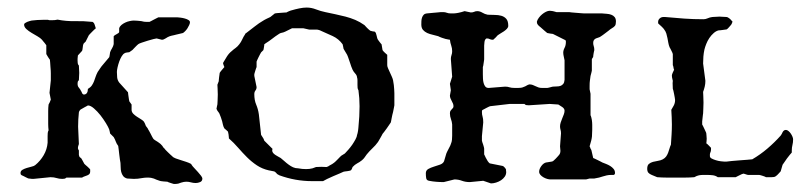

<svg xmlns="http://www.w3.org/2000/svg" viewBox="-20 -463 2093 498"><path d="M361.8 -2.4Q357.9 -2.4 354.7 -2Q351.6 -1.5 347.7 -1Q342.3 0 337.4 0.5Q332.5 1 327.1 1L309.6 0Q302.7 -2 299.3 -6.6Q295.9 -11.2 294.4 -17.1Q293 -22.9 293 -29.1Q293 -35.2 292.5 -40.5Q292 -43 291 -49.3Q290 -55.7 289.3 -62.5Q288.6 -69.3 287.8 -75.7Q287.1 -82 286.6 -84.5Q282.2 -90.3 280.3 -95.9Q278.3 -101.6 274.9 -107.4L265.6 -116.7Q265.6 -117.2 264.6 -121.8Q263.7 -126.5 263.2 -127.4Q261.2 -132.8 254.9 -143.3Q248.5 -153.8 240.5 -164.1Q232.4 -174.3 223.6 -181.9Q214.8 -189.5 208 -189.5Q206.5 -188.5 204.1 -187.3Q201.7 -186 199 -184.6Q196.3 -183.1 193.8 -181.6Q191.4 -180.2 190.4 -179.7Q188.5 -179.2 186.5 -176Q184.6 -172.9 184.6 -171.4Q183.6 -162.6 183.1 -153.3Q182.6 -144 182.6 -134.3L184.6 -89.4Q184.6 -88.9 183.3 -85.4Q182.1 -82 182.1 -78.6Q182.1 -78.1 183.1 -75.2Q183.6 -73.7 184.6 -72.8V-61Q185.5 -55.7 188.2 -54.4Q190.9 -53.2 192.9 -48.8L198.7 -38.1Q199.2 -37.1 201.7 -35.2Q204.1 -33.2 206.8 -30.8Q209.5 -28.3 211.7 -26.1Q213.9 -23.9 213.9 -23.4V-17.6Q213.9 -13.7 211.7 -11.5Q209.5 -9.3 206.3 -8.1Q203.1 -6.8 199.5 -5.6Q195.8 -4.4 192.9 -2.4H152.3Q149.9 0 147.2 0.5Q144.5 1 141.6 1Q133.3 1 126.7 -1.2Q120.1 -3.4 110.8 -3.4L66.9 1Q65.4 1 63.2 1Q61 1 59.1 0.5Q56.6 0.5 54.2 0Q53.7 0 51.5 -1Q49.3 -2 46.6 -3.4Q43.9 -4.9 41 -6.3Q38.1 -7.8 36.6 -8.3Q34.2 -9.8 33.7 -11Q33.2 -12.2 33.2 -14.2Q33.2 -19.5 38.1 -22.5Q43 -25.4 49.3 -27.3Q55.7 -29.3 62 -30.8Q68.4 -32.2 71.3 -34.7Q84.5 -45.4 93.3 -60.5Q102.1 -75.7 103.5 -92.8V-109.9Q103.5 -113.8 103.8 -117.7Q104 -121.6 106 -125Q105 -133.3 105 -141.6Q105 -149.9 105 -158.2Q105 -166.5 105 -175Q105 -183.6 106 -191.9Q106.9 -192.9 108.9 -197.5Q110.8 -202.1 111.8 -204.6L108.4 -222.2L111.8 -254.4V-272.9Q111.8 -274.9 111.6 -279.8Q111.3 -284.7 110.8 -290.3Q110.4 -295.9 110.1 -300.8Q109.9 -305.7 109.4 -308.1Q108.4 -309.1 106.4 -312.3Q104.5 -315.4 103.5 -316.9L100.1 -322.8V-345.7Q97.7 -349.1 95.7 -351.6Q93.8 -354 91.8 -356.2Q89.8 -358.4 88.9 -359.9Q85 -364.3 77.4 -368.7Q69.8 -373 62 -377.7Q54.2 -382.3 48.3 -387.7Q42.5 -393.1 42.5 -399.4Q42.5 -401.4 44.9 -403.1Q47.4 -404.8 50.5 -406.2Q53.7 -407.7 56.9 -408.4Q60.1 -409.2 62 -409.7Q69.8 -410.6 76.7 -411.1Q83.5 -411.6 91.8 -411.6H104.5Q106.9 -410.6 109.4 -410.6Q111.8 -410.6 115.2 -410.6Q119.1 -410.6 122.3 -410.9Q125.5 -411.1 129.4 -412.1Q151.4 -407.7 174.1 -408.2Q196.8 -408.7 220.2 -406.2Q224.1 -403.8 225.6 -398.7Q227.1 -393.6 228.5 -389.6Q227.1 -388.7 224.6 -386.2Q222.2 -383.8 219.2 -380.9Q216.3 -377.9 213.9 -375.5Q211.4 -373 210.4 -371.6L202.1 -355Q201.2 -354 198.7 -351.8Q196.3 -349.6 196.3 -348.6Q195.8 -347.7 195.3 -345.2Q194.8 -342.8 194.6 -339.8Q194.3 -336.9 193.8 -334.2Q193.4 -331.5 192.9 -331.1L182.1 -319.3Q181.6 -316.9 181.6 -314.9Q181.2 -313 181.2 -310.5Q181.2 -308.1 181.2 -305.7Q181.2 -302.7 181.6 -299.1Q182.1 -295.4 184.6 -293L185.5 -273.9L184.6 -254.9Q182.1 -252.9 181.6 -250.5Q181.2 -248 181.2 -245.6Q181.2 -239.3 184.6 -235.6Q188 -231.9 190.4 -226.6Q191.4 -225.6 192.6 -222.2Q193.8 -218.8 197.3 -217.8Q202.6 -217.8 205.3 -221.7Q208 -225.6 208 -232.4Q214.8 -236.3 218.3 -241.5Q221.7 -246.6 223.9 -252.2Q226.1 -257.8 228 -263.9Q230 -270 233.4 -276.4Q234.4 -277.8 236.1 -280.3Q237.8 -282.7 239.5 -285.4Q241.2 -288.1 242.9 -290.3Q244.6 -292.5 245.1 -293L263.2 -314.5Q263.7 -314.9 264.6 -321Q265.6 -327.1 265.6 -327.6Q267.6 -333 270.8 -338.1Q273.9 -343.3 274.9 -348.6V-369.1Q276.9 -371.6 282.7 -374.5Q288.6 -377.4 289.1 -379.9V-389.6Q290.5 -394.5 294.9 -398.2Q299.3 -401.9 304.9 -404.5Q310.5 -407.2 316.7 -408.4Q322.8 -409.7 327.1 -409.7Q332.5 -409.7 336.9 -409.2Q341.3 -408.7 346.7 -408.2Q350.1 -407.2 353.5 -406.7Q356.9 -406.2 360.4 -406.2H367.7Q369.1 -406.7 372.6 -408.7Q376 -410.6 379.6 -412.4Q383.3 -414.1 386.2 -415.8Q389.2 -417.5 390.6 -418H440.4Q443.4 -418 448.7 -417.2Q454.1 -416.5 459.5 -415Q464.8 -413.6 468.8 -411.1Q472.7 -408.7 472.7 -405.3Q472.7 -402.3 470.7 -397.9Q468.8 -393.6 466.1 -389.4Q463.4 -385.3 460.2 -382.1Q457 -378.9 454.6 -377.4L440.4 -374Q439.9 -374 437.3 -373.3Q434.6 -372.6 431.4 -371.8Q428.2 -371.1 425 -370.4Q421.9 -369.6 420.4 -369.1Q415 -367.2 409.7 -363.5Q404.3 -359.9 399.9 -359.9L386.2 -363.3Q384.8 -363.3 377.9 -361.6Q371.1 -359.9 363 -357.4Q355 -355 347.9 -352.5Q340.8 -350.1 338.9 -348.6Q337.9 -348.1 335.7 -345.9Q333.5 -343.8 331.1 -341.3Q328.6 -338.9 326.4 -336.4Q324.2 -334 323.7 -333.5L315.4 -327.6Q314.5 -327.6 309.6 -326.9Q304.7 -326.2 303.7 -325.2Q299.3 -323.2 295.7 -317.1Q292 -311 289.3 -303.5Q286.6 -295.9 284.9 -288.3Q283.2 -280.8 283.2 -276.4Q283.2 -269.5 283.9 -262.2Q284.7 -254.9 289.1 -249L312 -223.6Q312 -222.2 312.5 -218.8Q313 -215.3 313.5 -211.7Q314 -208 314.5 -204.8Q314.9 -201.7 315.4 -200.2L321.3 -191.9V-177.2Q321.8 -171.9 325.9 -167.7Q330.1 -163.6 335 -160.4Q339.8 -157.2 344.7 -154.3Q349.6 -151.4 352.5 -148.4Q353.5 -147.5 356 -142.3Q358.4 -137.2 358.4 -136.2Q359.4 -135.3 361.8 -131.8Q364.3 -128.4 364.3 -127.4Q364.7 -127 366.7 -123.5Q368.7 -120.1 370.6 -116.2Q372.6 -112.3 374.3 -108.9Q376 -105.5 376.5 -105Q377.4 -102.5 381.3 -99.9Q385.3 -97.2 389.6 -94.7Q392.1 -92.8 394.5 -91.1Q397 -89.4 398.9 -86.9Q400.4 -85.9 402.6 -82.3Q404.8 -78.6 405.8 -78.6Q406.7 -77.1 409.4 -74.2Q412.1 -71.3 415.5 -68.1Q418.9 -64.9 421.9 -62Q424.8 -59.1 426.3 -58.1Q429.7 -54.2 436 -52Q442.4 -49.8 449.2 -47.6Q456.1 -45.4 462.9 -43.2Q469.7 -41 475.1 -38.1Q477.5 -35.6 477.5 -34.7Q479.5 -31.7 484.1 -26.9Q488.8 -22 493.4 -16.8Q498 -11.7 501.5 -7.1Q504.9 -2.4 504.9 0Q504.9 6.8 499 9.3Q493.2 11.7 487.8 11.7Q481 11.7 475.3 10Q469.7 8.3 463.4 8.3Q457 8.3 449.7 10.7Q446.3 12.2 442.6 13.2Q439 14.2 431.2 14.2Q430.7 14.2 428.2 13.4Q425.8 12.7 422.9 11.7Q419.9 10.7 417.2 9.8Q414.6 8.8 414.1 8.3Q413.6 8.3 410.6 8.1Q407.7 7.8 404.1 7.6Q400.4 7.3 397.5 6.8Q394.5 6.3 394 5.9Q388.7 4.4 385.5 2.9Q382.3 1.5 379.2 0.2Q376 -1 372.1 -1.7Q368.2 -2.4 361.8 -2.4Z M573.7 -105.5Q573.7 -108.9 572.8 -114.3Q571.8 -119.6 571.3 -121.6Q570.3 -123 566.4 -126.2Q562.5 -129.4 562 -129.9Q559.6 -133.8 558.3 -139.2Q557.1 -144.5 556.2 -148.4Q555.2 -151.9 553 -158.4Q550.8 -165 549.8 -166.5Q549.8 -167.5 547.4 -171.1Q544.9 -174.8 543.9 -175.8L541.5 -180.7Q541.5 -182.1 542.7 -187Q543.9 -191.9 543.9 -192.4Q543.9 -194.8 544.4 -202.1Q544.9 -209.5 544.9 -217.8Q544.9 -226.1 544.4 -233.2Q543.9 -240.2 543.9 -243.2L547.4 -252.4Q547.4 -252.9 547.6 -256.1Q547.9 -259.3 548.3 -262.9Q548.8 -266.6 549.3 -269.8Q549.8 -272.9 549.8 -273.9Q550.8 -275.9 555.2 -281.2Q559.6 -286.6 562 -289.1Q562 -289.6 560.5 -292.7Q559.1 -295.9 559.1 -297.4Q558.6 -297.4 558.6 -297.9V-298.8L559.1 -300.8Q563 -307.6 568.4 -316.2Q573.7 -324.7 580.6 -330.1Q585.9 -335 591.1 -338.6Q596.2 -342.3 600.6 -348.1Q605 -353.5 608.2 -360.6Q611.3 -367.7 615.7 -374Q615.7 -375 616.7 -376Q617.7 -377 618.7 -377.4Q629.4 -385.3 640.6 -394.3Q651.9 -403.3 663.1 -409.7Q663.6 -410.2 666.3 -411.6Q668.9 -413.1 672.1 -414.6Q675.3 -416 677.7 -417.2Q680.2 -418.5 681.2 -418.9L692.9 -428.2Q694.3 -428.7 698.7 -429Q703.1 -429.2 708 -429.7Q712.9 -430.2 717.3 -430.4Q721.7 -430.7 723.1 -430.7Q723.6 -431.2 725.6 -432.1Q727.5 -433.1 730 -434.1Q732.4 -435.1 734.6 -435.8Q736.8 -436.5 737.3 -436.5Q745.6 -439 756.1 -441.2Q766.6 -443.4 775.4 -443.4Q787.6 -443.4 799.6 -438.7Q811.5 -434.1 823.7 -431.6Q836.9 -428.7 850.1 -426Q863.3 -423.3 876.2 -419.9Q889.2 -416.5 901.4 -411.4Q913.6 -406.2 925.3 -397.9Q925.8 -397.5 927.7 -395.3Q929.7 -393.1 932.1 -390.6Q934.6 -388.2 937 -386Q939.5 -383.8 940.4 -383.3Q940.9 -382.8 946 -381.8Q951.2 -380.9 952.1 -380.9Q954.1 -379.4 955.1 -376.7Q956.1 -374 956.8 -370.8Q957.5 -367.7 958.3 -364.7Q959 -361.8 960.4 -359.9Q960.9 -359.4 962.2 -357.4Q963.4 -355.5 965.1 -353.5Q966.8 -351.6 968 -349.9Q969.2 -348.1 969.7 -348.1L972.2 -333Q973.6 -330.6 978.3 -326.2Q982.9 -321.8 984.4 -320.8V-293.9Q984.4 -290.5 986.6 -285.6Q988.8 -280.8 991.2 -275.4Q993.7 -270 996.1 -264.6Q998.5 -259.3 999.5 -254.9Q1001 -247.6 1001.5 -242.2Q1002 -236.8 1002.4 -231.7Q1002.9 -226.6 1002.9 -221.2Q1002.9 -215.8 1002.9 -208.5V-189.9Q1002.9 -189 1001.5 -182.4Q1000 -175.8 999.5 -172.4Q998.5 -169.4 997.6 -165Q996.6 -160.6 995.8 -156.2Q995.1 -151.9 994.4 -148.7Q993.7 -145.5 993.7 -145.5Q992.7 -144 989.7 -139.6Q986.8 -135.3 983.2 -130.1Q979.5 -125 976.3 -120.8Q973.1 -116.7 972.2 -115.7Q972.2 -115.2 970.5 -112.3Q968.8 -109.4 966.8 -105.7Q964.8 -102.1 962.9 -98.9Q960.9 -95.7 960.4 -94.7Q954.1 -85.9 946 -78.4Q938 -70.8 931.2 -62.5Q926.8 -56.6 925.3 -54.2Q923.8 -51.8 918.9 -47.4Q912.1 -42 906.2 -39.1Q900.4 -36.1 894.5 -29.8Q894.5 -28.8 892.6 -24.9Q890.6 -21 889.6 -21Q888.7 -20.5 886.2 -20Q883.8 -19.5 880.6 -19Q877.4 -18.6 874.8 -18.3Q872.1 -18.1 871.1 -17.6Q868.2 -16.1 860.6 -12.9Q853 -9.8 844.5 -6.1Q835.9 -2.4 828.4 1.2Q820.8 4.9 817.9 6.8H789.1Q746.1 6.8 704.6 -8.3L698.7 -11.7Q697.8 -13.2 696.3 -14.6Q693.4 -17.6 692.9 -17.6Q692.4 -18.1 690.2 -18.6Q688 -19 685.5 -19.5Q683.1 -20 680.7 -20.5Q678.2 -21 677.7 -21Q660.2 -24.9 646.2 -34.2Q632.3 -43.5 620.6 -55.2Q608.9 -66.9 597.7 -79.8Q586.4 -92.8 573.7 -104ZM687 -76.7Q686 -75.2 686 -72.8Q686 -68.8 688.7 -65.9Q691.4 -63 694.8 -60.8Q698.2 -58.6 701.9 -56.6Q705.6 -54.7 708 -53.2Q712.9 -49.3 718 -44.7Q723.1 -40 728.8 -35.9Q734.4 -31.7 740.2 -29.1Q746.1 -26.4 753.4 -26.4Q758.8 -25.4 763.7 -24.9Q768.6 -24.4 773.9 -24.4Q778.3 -24.4 782.5 -24.9Q786.6 -25.4 790.5 -26.4L799.8 -29.8L813.5 -30.3L827.1 -29.8Q828.1 -30.3 829.6 -30.8Q831.5 -31.2 833 -32.7Q834.5 -33.7 836.9 -34.9Q839.4 -36.1 841.8 -37.6Q844.2 -39.6 847.2 -41.5Q848.1 -42 850.8 -44.7Q853.5 -47.4 856.4 -50.3Q859.4 -53.2 861.8 -55.9Q864.3 -58.6 865.2 -59.1L874.5 -64.9Q877.9 -68.4 883.3 -74.5Q888.7 -80.6 893.6 -87.6Q898.4 -94.7 902.1 -101.6Q905.8 -108.4 906.2 -113.3Q906.7 -114.7 907.5 -117.7Q908.2 -120.6 908.7 -124Q909.2 -127.4 909.4 -130.1Q909.7 -132.8 909.7 -133.3Q912.6 -161.1 912.6 -187.5Q912.6 -208.5 909.7 -229Q907.7 -231.9 907.5 -235.4Q907.2 -238.8 907.2 -242.7V-254.4Q907.2 -259.3 906.2 -261.7Q905.8 -267.6 901.4 -272.2Q897 -276.9 894.5 -282.2Q890.6 -291 888.4 -298.6Q886.2 -306.2 882.8 -314.9Q882.3 -315.9 881.8 -317.4Q881.3 -318.8 880.4 -320.8L871.1 -336.4Q871.1 -336.9 870.1 -341.8Q869.1 -346.7 868.7 -348.1Q858.4 -362.3 843 -369.4Q827.6 -376.5 812 -383.3Q810.5 -384.3 806.9 -385.3Q803.2 -386.2 802.7 -386.2H782.2L767.1 -389.6H737.3L719.7 -380.9Q714.4 -378.4 710.4 -377.9Q706.5 -377.4 702.1 -374Q693.8 -368.7 686 -362.5Q678.2 -356.4 668.9 -350.6Q668.5 -350.6 668.2 -350.1Q668 -349.6 667 -349.1Q666 -348.6 665.5 -348.1Q665.5 -347.2 665.3 -345Q665 -342.8 664.6 -340.3Q664.1 -337.9 663.8 -335.7Q663.6 -333.5 663.1 -333L657.2 -327.1Q655.8 -325.2 654.1 -321.5Q652.3 -317.9 650.4 -314.2Q648.4 -310.5 647.2 -307.4Q646 -304.2 645.5 -303.2V-289.1Q645 -288.1 644 -285.2Q643.1 -282.2 642.1 -279.3Q641.1 -276.4 640.4 -273.7Q639.6 -271 639.6 -270.5V-266.1L645.5 -237.3Q645.5 -231.9 642.6 -228.3Q639.6 -224.6 639.6 -218.8Q639.6 -203.1 644.5 -191.7Q649.4 -180.2 651.4 -166.5L657.2 -113.3L663.1 -104Q663.6 -103.5 664.6 -100.6Q665 -99.1 665.5 -98.1Z M1198.7 9.3Q1187.5 9.3 1178.2 5.9Q1168.9 2.4 1158.7 2.4L1130.9 9.3Q1121.1 9.3 1111.6 8.5Q1102.1 7.8 1092.8 5.9Q1086.4 4.9 1085.4 -1Q1084.5 -6.8 1084.5 -13.7Q1084.5 -21 1090.8 -24.7Q1097.2 -28.3 1105.5 -30.8Q1113.8 -33.2 1121.6 -36.1Q1129.4 -39.1 1131.8 -44.9L1137.7 -64.9Q1138.2 -66.4 1139.9 -69.8Q1141.6 -73.2 1143.8 -77.4Q1146 -81.5 1147.7 -85Q1149.4 -88.4 1149.4 -89.4Q1151.9 -95.2 1152.3 -100.6Q1152.8 -106 1152.8 -111.3V-140.1Q1152.3 -147 1149.7 -154.1Q1147 -161.1 1147 -168.9Q1147 -173.3 1148.4 -175.5Q1149.9 -177.7 1151.6 -179.4Q1153.3 -181.2 1154.8 -182.9Q1156.2 -184.6 1156.2 -187.5Q1156.2 -191.4 1154.8 -194.6Q1153.3 -197.8 1151.6 -201.2Q1149.9 -204.6 1148.4 -208Q1147 -211.4 1147 -215.3L1149.4 -229L1147 -245.6L1152.8 -264.2L1149.4 -310.1Q1149.4 -315.4 1151.1 -320.1Q1152.8 -324.7 1152.8 -330.1Q1152.8 -337.9 1150.4 -344.7Q1147.9 -351.6 1147 -359.9Q1146 -359.9 1143.8 -360.4Q1141.6 -360.8 1139.2 -361.3Q1136.7 -361.8 1134.5 -362.3Q1132.3 -362.8 1131.8 -363.3Q1131.3 -363.3 1129.2 -364Q1127 -364.7 1124.3 -365.7Q1121.6 -366.7 1119.4 -367.7Q1117.2 -368.7 1116.7 -369.1Q1110.4 -371.1 1102.5 -372.8Q1094.7 -374.5 1088.1 -377.4Q1081.5 -380.4 1077.1 -385.5Q1072.8 -390.6 1072.8 -399.4Q1072.8 -403.8 1073 -408.4Q1073.2 -413.1 1074.7 -417.5Q1076.2 -421.9 1079.1 -424.8Q1082 -427.7 1086.9 -428.2Q1087.9 -428.2 1092.5 -428.7Q1097.2 -429.2 1103 -429.7Q1108.9 -430.2 1114.5 -430.7Q1120.1 -431.2 1123.5 -431.6H1129.4Q1134.8 -431.6 1138.9 -429.9Q1143.1 -428.2 1149.4 -428.2Q1153.8 -428.2 1156.7 -428.2Q1159.7 -428.2 1162.6 -428.7Q1165.5 -429.2 1168.7 -429.7Q1171.9 -430.2 1176.8 -431.6L1185.1 -434.1L1201.2 -430.7Q1206.5 -430.7 1210 -432.4Q1213.4 -434.1 1217.8 -434.1Q1224.6 -434.1 1231 -430.2Q1237.3 -426.3 1245.1 -424.8Q1253.9 -424.3 1263.2 -424.3Q1272.5 -424.3 1280.3 -422.1Q1288.1 -419.9 1293.2 -414.1Q1298.3 -408.2 1298.3 -396Q1298.3 -392.1 1294.9 -388.4Q1291.5 -384.8 1287.1 -381.8Q1282.7 -378.9 1278.1 -376.2Q1273.4 -373.5 1271 -371.6Q1270.5 -370.6 1265.6 -365.7Q1260.7 -360.8 1259.3 -359.9H1257.8Q1253.4 -359.9 1250.2 -361.6Q1247.1 -363.3 1243.2 -363.3H1241.7Q1237.3 -360.8 1236.6 -354Q1235.8 -347.2 1235.8 -344.7V-309.1Q1235.8 -308.6 1235.4 -305.7Q1234.9 -302.7 1234.4 -299.1Q1233.9 -295.4 1233.4 -292.5Q1232.9 -289.6 1232.4 -289.1V-270.5Q1232.4 -265.1 1232.7 -259Q1232.9 -252.9 1234.4 -247.6Q1235.8 -242.2 1238.8 -238.5Q1241.7 -234.9 1247.6 -234.9L1290 -238.3Q1296.9 -238.3 1301.5 -236.6Q1306.2 -234.9 1315.9 -234.9H1323.7Q1328.1 -234.9 1331.5 -235.4Q1335 -235.8 1340.3 -238.3Q1341.3 -238.3 1345.2 -240.7Q1349.1 -243.2 1353 -244.1Q1357.9 -244.1 1361.6 -242.7Q1365.2 -241.2 1368.9 -239.5Q1372.6 -237.8 1376.5 -236.3Q1380.4 -234.9 1386.2 -234.9H1399.4Q1399.9 -234.9 1402.3 -235.4Q1404.8 -235.8 1407.2 -236.6Q1409.7 -237.3 1411.6 -237.8Q1413.6 -238.3 1414.1 -238.3Q1418.9 -238.8 1424.1 -238.8Q1429.2 -238.8 1433.6 -240.2Q1438 -241.7 1440.9 -245.4Q1443.8 -249 1444.3 -255.9V-306.6Q1444.3 -307.6 1442.6 -314.7Q1440.9 -321.8 1440.9 -326.2Q1440.9 -332.5 1444.3 -338.9Q1447.8 -345.2 1447.8 -355Q1447.8 -356.9 1447.3 -357.9Q1446.8 -358.9 1444.3 -359.9L1414.1 -375Q1413.1 -375 1406.7 -376Q1400.4 -377 1399.4 -377.4Q1399.4 -377.4 1397.2 -379.2Q1395 -380.9 1392.1 -383.5Q1389.2 -386.2 1386.2 -388.7Q1383.3 -391.1 1381.8 -392.6Q1378.4 -395 1375.5 -398.2Q1372.6 -401.4 1372.6 -405.3V-407.2Q1374 -412.1 1377.7 -417Q1381.3 -421.9 1386 -425.8Q1390.6 -429.7 1396 -432.4Q1401.4 -435.1 1406.2 -435.1Q1407.2 -435.1 1408.2 -434.8Q1409.2 -434.6 1410.6 -434.6Q1412.1 -434.1 1414.1 -434.1Q1415 -434.1 1418.7 -432.9Q1422.4 -431.6 1423.3 -431.6H1456.1Q1457.5 -431.2 1463.1 -430.7Q1468.8 -430.2 1475.3 -429.7Q1481.9 -429.2 1487.8 -428.7Q1493.7 -428.2 1495.1 -428.2H1541.5Q1547.4 -427.7 1553.7 -427.2Q1560.1 -426.8 1565.4 -424.8Q1570.8 -422.9 1574.2 -418.7Q1577.6 -414.6 1577.6 -407.2Q1577.6 -399.4 1575 -396Q1572.3 -392.6 1566.9 -389.6L1562.5 -386.7Q1562 -386.2 1558.6 -383.5Q1555.2 -380.9 1551 -377.7Q1546.9 -374.5 1543.5 -372.1Q1540 -369.6 1539.1 -369.1Q1536.1 -366.7 1532.5 -365.7Q1528.8 -364.7 1525.6 -363.3Q1522.5 -361.8 1520.5 -359.1Q1518.6 -356.4 1518.6 -351.6Q1518.6 -347.2 1520 -343.3Q1521.5 -339.4 1521.5 -333Q1521 -331.5 1520.5 -328.9Q1520 -326.2 1519.5 -323.5Q1519 -320.8 1518.8 -318.6Q1518.6 -316.4 1518.6 -315.9Q1518.6 -314.9 1516.8 -312.5Q1515.1 -310.1 1515.1 -309.1V-279.8Q1515.1 -278.8 1513.9 -274.4Q1512.7 -270 1511.7 -266.1Q1510.7 -258.3 1510 -253.4Q1509.3 -248.5 1509.3 -240.7V-231.4Q1509.3 -230.5 1510.5 -225.6Q1511.7 -220.7 1511.7 -219.7V-164.1Q1512.7 -162.6 1513.9 -157.7Q1515.1 -152.8 1515.1 -151.9Q1516.1 -145 1516.1 -139.2Q1516.1 -133.3 1516.1 -126.5Q1516.1 -118.2 1515.4 -109.1Q1514.6 -100.1 1509.3 -83.5Q1509.8 -82.5 1510.7 -80.6L1511.7 -77.6Q1513.2 -75.7 1514.2 -72.5Q1515.1 -69.3 1515.1 -68.4L1518.6 -53.2Q1519.5 -52.7 1522.9 -51.3Q1526.4 -49.8 1530 -47.9Q1533.7 -45.9 1537.4 -44.2Q1541 -42.5 1542.5 -41.5Q1546.4 -40 1552 -37.8Q1557.6 -35.6 1562.7 -32.5Q1567.9 -29.3 1571.5 -24.9Q1575.2 -20.5 1575.2 -14.2Q1575.2 -13.2 1574.7 -11.7Q1574.2 -10.3 1571.8 -9.3H1565.9Q1559.1 -9.3 1553.7 -8.1Q1548.3 -6.8 1543.7 -5.4Q1539.1 -3.9 1533.7 -2.4Q1528.3 -1 1521.5 0H1509.3L1500 2.4H1408.2Q1404.3 2.4 1399.2 1Q1394 -0.5 1389.4 -3.2Q1384.8 -5.9 1381.6 -9.5Q1378.4 -13.2 1378.4 -17.6Q1378.4 -24.4 1383.8 -32Q1389.2 -39.6 1396 -41.5Q1396.5 -41.5 1399.4 -42Q1402.3 -42.5 1405.5 -43Q1408.7 -43.5 1411.1 -43.9Q1413.6 -44.4 1414.1 -44.9Q1414.6 -44.9 1416.5 -46.9Q1418.5 -48.8 1420.9 -51Q1423.3 -53.2 1425.5 -55.9Q1427.7 -58.6 1429.2 -60.1Q1433.6 -64.5 1433.6 -71.8L1432.6 -83.5L1435.1 -117.2Q1435.1 -122.6 1433.8 -126.7Q1432.6 -130.9 1432.6 -135.3Q1432.6 -140.1 1434.3 -145.3Q1436 -150.4 1438.2 -155.8Q1440.4 -161.1 1442.4 -166.3Q1444.3 -171.4 1444.3 -175.8Q1444.3 -181.2 1438.5 -185.3Q1432.6 -189.5 1428.2 -191.9L1405.8 -193.4L1351.6 -189.9Q1348.1 -189.9 1345.2 -190.4Q1342.3 -190.9 1340.3 -193.4H1301.8L1251 -187.5Q1249.5 -187 1247.1 -185.8Q1244.6 -184.6 1241.7 -183.1Q1238.8 -181.6 1236.3 -180.2Q1233.9 -178.7 1232.4 -178.2Q1230.5 -177.2 1230.2 -176Q1230 -174.8 1230 -172.4Q1230 -165.5 1231.7 -160.4Q1233.4 -155.3 1233.4 -145.5L1230 -109.9V-98.1Q1230 -97.2 1231 -94.2Q1231.9 -91.3 1233.2 -87.9Q1234.4 -84.5 1235.1 -81.3Q1235.8 -78.1 1235.8 -77.6V-62.5Q1236.3 -62 1237.3 -59.6Q1238.3 -57.1 1239.7 -54.4Q1241.2 -51.8 1242.7 -49.1Q1244.1 -46.4 1245.1 -44.9Q1246.1 -43.5 1248 -41.3Q1250 -39.1 1251 -39.1L1283.2 -32.7Q1285.2 -32.7 1288.3 -29.3Q1291.5 -25.9 1292.5 -23.4V-21Q1292.5 -20 1292.7 -18.8Q1293 -17.6 1293 -17.1Q1293 -10.3 1289.3 -4.9Q1285.6 0.5 1279.8 4.4Q1273.9 8.3 1266.8 10.5Q1259.8 12.7 1253.4 12.7L1233.4 5.9Z M1658.7 -25.4Q1658.7 -34.2 1663.1 -37.8Q1667.5 -41.5 1673.8 -43.2Q1680.2 -44.9 1687 -45.9Q1693.8 -46.9 1699.2 -49.8Q1704.6 -52.7 1707.8 -57.1Q1710.9 -61.5 1712.9 -66.7Q1714.8 -71.8 1716.3 -77.1Q1717.8 -82.5 1720.2 -87.9Q1721.2 -101.1 1721.9 -114Q1722.7 -127 1722.7 -140.1Q1722.7 -149.9 1722.2 -159.2Q1721.7 -168.5 1721.2 -178.2Q1724.1 -182.6 1727.5 -189.2Q1731 -195.8 1731 -203.6Q1731 -205.1 1730.2 -209.5Q1729.5 -213.9 1728.5 -218.8Q1727.5 -223.6 1726.6 -227.8Q1725.6 -231.9 1725.1 -232.9Q1725.1 -233.9 1724.9 -238.5Q1724.6 -243.2 1724.6 -247.6Q1724.6 -249.5 1724.9 -251Q1725.1 -252.4 1725.1 -253.4Q1725.1 -254.4 1723.9 -258.5Q1722.7 -262.7 1722.7 -267.6Q1722.7 -269 1724.6 -273.9Q1726.6 -278.8 1728.5 -282.2Q1727.5 -283.2 1726.8 -288.1Q1726.1 -293 1725.1 -293.9V-322.8Q1725.1 -323.7 1723.9 -326.4Q1722.7 -329.1 1721.2 -332Q1719.7 -335 1718.5 -337.4Q1717.3 -339.8 1716.8 -340.3Q1714.4 -346.2 1713.4 -352.3Q1712.4 -358.4 1711.2 -364.3Q1710 -370.1 1708.3 -376Q1706.5 -381.8 1702.6 -386.7Q1701.2 -389.2 1695.6 -394.5Q1689.9 -399.9 1688 -401.4Q1687 -401.9 1687 -403.6Q1687 -405.3 1687 -406.2Q1687 -411.6 1691.2 -415.3Q1695.3 -418.9 1700.7 -418.9H1705.1Q1730.5 -416.5 1754.4 -414.8Q1778.3 -413.1 1804.7 -413.1Q1810.1 -413.1 1815.4 -415.5Q1820.8 -418 1827.6 -418.9L1846.2 -419.9L1864.7 -418.9Q1866.7 -418.9 1870.8 -416Q1875 -413.1 1876.5 -410.6L1879.9 -407.2Q1879.9 -406.2 1878.7 -403.1Q1877.4 -399.9 1876.5 -398.9Q1874.5 -396.5 1870.6 -392.1Q1866.7 -387.7 1864.7 -386.7Q1863.8 -386.7 1860.8 -386.2Q1857.9 -385.7 1854.5 -385.3Q1851.1 -384.8 1848.1 -384.5Q1845.2 -384.3 1844.2 -384.3Q1837.4 -382.8 1831.1 -377.2Q1824.7 -371.6 1819.8 -364.3Q1814.9 -356.9 1811.8 -348.9Q1808.6 -340.8 1807.1 -334.5Q1805.2 -325.7 1804.4 -316.4Q1803.7 -307.1 1803.7 -298.3L1809.6 -253.4Q1809.6 -245.6 1807.9 -238.5Q1806.2 -231.4 1803.7 -224.6Q1803.7 -221.7 1804.2 -213.6Q1804.7 -205.6 1804.7 -196.8Q1804.7 -188 1804.2 -180.2Q1803.7 -172.4 1803.7 -168.9Q1803.7 -168.5 1803.2 -165.5Q1802.7 -162.6 1802.5 -159.2Q1802.2 -155.8 1801.8 -152.6Q1801.3 -149.4 1801.3 -148.4V-140.1Q1801.8 -139.2 1803.5 -136Q1805.2 -132.8 1806.9 -128.9Q1808.6 -125 1810.3 -121.6Q1812 -118.2 1812 -116.7Q1812 -114.7 1812.5 -110.8Q1813 -106.9 1813 -103Q1813 -98.6 1812.5 -95.5Q1812 -92.3 1812 -91.3Q1814.5 -89.8 1818.8 -85.2Q1823.2 -80.6 1824.2 -79.6V-75.2Q1824.2 -72.8 1823.7 -70.8Q1823.2 -68.8 1822.3 -66.9Q1821.3 -64.5 1821.3 -62.5Q1821.3 -60.5 1821.3 -58.1Q1821.3 -54.2 1825.9 -51.8Q1830.6 -49.3 1836.9 -47.4Q1843.3 -45.4 1849.4 -44.7Q1855.5 -43.9 1857.9 -43.9H1864.7Q1868.2 -44.4 1877.9 -45.4Q1887.7 -46.4 1898.2 -47.1Q1908.7 -47.9 1918.2 -48.6Q1927.7 -49.3 1931.2 -49.8Q1952.1 -62 1970.7 -77.9Q1989.3 -93.8 2004.9 -111.3Q2006.3 -112.8 2007.6 -115.5Q2008.8 -118.2 2010 -120.4Q2011.2 -122.6 2013.2 -124.3Q2015.1 -126 2018.6 -126Q2021.5 -126 2024.9 -123.3Q2028.3 -120.6 2031 -116.7Q2033.7 -112.8 2035.4 -108.6Q2037.1 -104.5 2037.1 -101.6Q2037.1 -93.3 2035.4 -86.9Q2033.7 -80.6 2033.7 -72.8V-67.4Q2032.2 -65.9 2028.6 -61.5Q2024.9 -57.1 2021.2 -52Q2017.6 -46.9 2014.4 -42.2Q2011.2 -37.6 2009.8 -35.6L2004.9 -18.6Q2003.9 -17.6 1999.5 -12.7Q1995.1 -7.8 1993.2 -6.8Q1990.7 -4.4 1987.5 -3.9Q1984.4 -3.4 1981 -3.4H1966.8Q1966.3 -3.9 1963.9 -4.9Q1961.4 -5.9 1958.5 -6.8Q1955.6 -7.8 1952.9 -8.5Q1950.2 -9.3 1949.2 -9.3H1920.4Q1918.9 -9.3 1914.1 -11Q1909.2 -12.7 1908.7 -12.7Q1907.7 -12.7 1904.5 -11.5Q1901.4 -10.3 1899.9 -9.3Q1897.9 -8.3 1893.8 -6.3Q1889.6 -4.4 1888.2 -3.4H1841.8Q1835.4 -7.8 1828.1 -8.5Q1820.8 -9.3 1814 -9.3H1803.7Q1798.3 -9.3 1793 -8.3Q1787.6 -7.3 1780.8 -3.4Q1769 -2.4 1757.1 -2.4Q1745.1 -2.4 1732.9 -2.4Q1720.7 -2.4 1708.7 -2.4Q1696.8 -2.4 1684.6 -3.4L1670.4 -9.3Q1664.6 -11.7 1661.6 -15.1Q1658.7 -18.6 1658.7 -25.4Z"/></svg>

Font: IM FELL English SC
Style: Regular
Weight: 400
Designer: Igino Marini
Foundry: Igino Marini
Version: 3.00